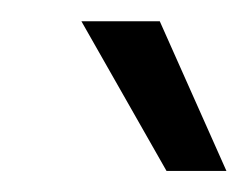

<svg xmlns="http://www.w3.org/2000/svg" viewBox="-20 -763 236 183"><path d="M138.7 -600.1H195.8L132.3 -742.7H57.6Z"/></svg>

Font: Guggenheim Sans Display Light
Style: Italic
Weight: 300
Italic angle: -7°
Designer: Modified by Tom Baber under direction of Pentagram Design 2023
Foundry: rsms
Version: Version 1.001;Glyphs 3.1.2 (3151)